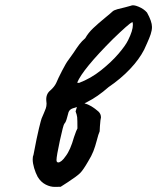

<svg xmlns="http://www.w3.org/2000/svg" viewBox="-20 -701 601 734"><path d="M561 -598Q561 -585 556 -570Q551 -555 542.5 -536.5Q534 -518 531 -511Q512 -474 477 -437Q442 -400 395 -368Q353 -331 313 -311L303 -306Q329 -299 357 -274Q366 -265 366 -252Q366 -249 364 -241Q363 -229 362 -218.5Q361 -208 361 -199Q356 -188 350 -164Q344 -141 337 -123Q330 -105 317 -84Q298 -51 286.5 -39.5Q275 -28 240 -5L212 13Q209 13 191 13.5Q173 14 154.5 4.5Q136 -5 124 -25Q116 -40 110.5 -58.5Q105 -77 105 -92Q105 -103 108 -109Q121 -178 129 -210.5Q137 -243 139 -248L148 -269Q152 -278 155 -286.5Q158 -295 158 -305L157 -316Q155 -341 172 -355Q188 -369 195 -384Q202 -401 217.5 -431Q233 -461 241 -471L261 -499Q274 -519 283.5 -531.5Q293 -544 306 -555Q317 -575 336.5 -593.5Q356 -612 383 -634Q405 -652 410 -657Q415 -662 429.5 -666Q444 -670 458 -673L480 -679Q489 -684 509.5 -675.5Q530 -667 542 -653Q561 -619 561 -598ZM488 -606Q488 -614 486 -617Q472 -610 412 -552Q296 -436 275 -385L282 -384Q327 -401 366.5 -432.5Q406 -464 433 -495.5Q460 -527 470 -548Q488 -584 488 -606ZM269 -275 274 -292 256 -286Q246 -282 242 -272Q240 -266 236 -250Q232 -234 226 -228Q222 -224 209 -164Q196 -104 196 -89Q196 -80 203 -80Q208 -80 215.5 -86Q223 -92 231 -104Q249 -127 263 -177Q273 -206 276 -210Q276 -244 275 -253Q274 -262 269 -275Z"/></svg>

Font: Caveat
Style: Bold
Weight: 700
Designer: Pablo Impallari
Foundry: Pablo Impallari
Version: Version 1.500; ttfautohint (v1.6)